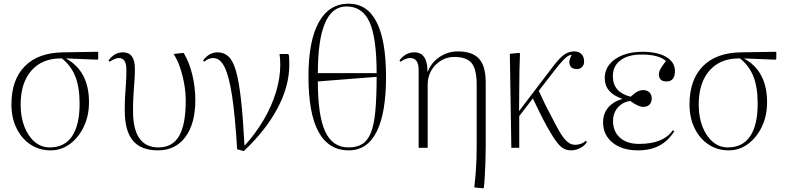

<svg xmlns="http://www.w3.org/2000/svg" viewBox="-20 -802 4268 1042"><path d="M255 14Q193 14 145 -18Q97 -50 69.5 -106.5Q42 -163 42 -235Q42 -369 114.5 -442.5Q187 -516 322 -518L513 -521V-482L509 -478L337 -485Q463 -417 463 -247Q463 -174 435 -115Q407 -56 360 -21Q313 14 255 14ZM250 -2Q330 -2 371 -62.5Q412 -123 412 -239Q412 -328 389 -386.5Q366 -445 316 -485H310Q208 -485 150 -418.5Q92 -352 92 -234Q92 -167 112.5 -114.5Q133 -62 168.5 -32Q204 -2 250 -2Z M837 14Q745 14 701 -39Q657 -92 657 -203Q657 -247 659 -281Q661 -315 663.5 -348.5Q666 -382 666 -424Q666 -487 625 -487Q605 -487 575 -467L569 -474Q601 -518 647 -518Q712 -518 712 -430Q712 -399 710.5 -374.5Q709 -350 707 -326Q705 -302 703.5 -272Q702 -242 702 -199Q702 -2 840 -2Q916 -2 952 -64Q988 -126 988 -256Q988 -301 979.5 -348Q971 -395 956.5 -437.5Q942 -480 922 -509L975 -515L979 -511Q1008 -462 1024 -395Q1040 -328 1040 -258Q1040 -131 986 -58.5Q932 14 837 14Z M1303 18 1267 8Q1256 -173 1239.5 -281.5Q1223 -390 1198.5 -438.5Q1174 -487 1137 -487Q1111 -487 1088 -467L1082 -474Q1115 -518 1161 -518Q1196 -518 1220.5 -495Q1245 -472 1261 -415.5Q1277 -359 1288 -260.5Q1299 -162 1307 -11Q1368 -78 1411.5 -152.5Q1455 -227 1478 -303Q1501 -379 1501 -449Q1501 -468 1500 -483Q1499 -498 1497 -509H1543L1547 -505Q1550 -495 1550 -450Q1550 -335 1486.5 -215Q1423 -95 1303 18Z M1873 14Q1654 14 1654 -387Q1654 -580 1710 -681Q1766 -782 1872 -782Q1973 -782 2024 -682Q2075 -582 2075 -385Q2075 -188 2024 -87Q1973 14 1873 14ZM1705 -405H2024Q2024 -597 1985.5 -682Q1947 -767 1860 -767Q1705 -767 1705 -405ZM1871 -2Q1916 -2 1945.5 -20Q1975 -38 1992.5 -81Q2010 -124 2017 -198.5Q2024 -273 2024 -385L1705 -360Q1705 -174 1745 -88Q1785 -2 1871 -2Z M2602 220 2554 215Q2560 162 2562.5 125.5Q2565 89 2566 57Q2567 25 2567 -15V-342Q2567 -425 2540 -459Q2513 -493 2445 -493Q2406 -493 2373 -473Q2340 -453 2320.5 -419Q2301 -385 2301 -344V0H2252V-423Q2252 -487 2206 -487Q2182 -487 2154 -467L2148 -474Q2181 -518 2228 -518Q2300 -518 2300 -414H2302Q2321 -463 2366 -493Q2411 -523 2465 -523Q2544 -523 2580 -483Q2616 -443 2616 -354V-1Q2616 36 2614.5 76.5Q2613 117 2611 153.5Q2609 190 2606 216Z M3078 14Q3047 14 3023.5 -6.5Q3000 -27 2968 -82Q2934 -136 2872 -268L2798 -172V0H2755L2747 -510L2798 -515L2802 -511Q2800 -463 2799 -417Q2798 -371 2798 -319Q2798 -267 2797 -199L2978 -437Q3016 -487 3041 -505Q3066 -523 3097 -523Q3121 -523 3135.5 -508.5Q3150 -494 3150 -468Q3150 -450 3139 -438.5Q3128 -427 3111 -427Q3081 -427 3072.5 -449.5Q3064 -472 3083 -504Q3072 -504 3061.5 -497.5Q3051 -491 3035 -474Q3019 -457 2992 -423L2904 -309Q2923 -267 2938 -236.5Q2953 -206 2967.5 -179.5Q2982 -153 2997 -123Q3027 -65 3050.5 -40.5Q3074 -16 3101 -16Q3134 -16 3160 -38L3165 -31Q3153 -11 3129 1.5Q3105 14 3078 14Z M3442 14Q3357 14 3305 -27.5Q3253 -69 3253 -138Q3253 -185 3280 -217.5Q3307 -250 3357 -265V-266Q3262 -298 3262 -378Q3262 -421 3288 -453Q3314 -485 3360 -503Q3406 -521 3466 -521Q3548 -521 3595.5 -493Q3643 -465 3643 -416Q3643 -360 3597 -360Q3556 -360 3556 -399Q3556 -413 3563.5 -426.5Q3571 -440 3594 -471Q3556 -506 3462 -506Q3389 -506 3347.5 -475Q3306 -444 3306 -388Q3306 -301 3403 -277Q3424 -297 3439.5 -305Q3455 -313 3471 -313Q3492 -313 3504.5 -300.5Q3517 -288 3517 -268Q3517 -247 3505 -234.5Q3493 -222 3471 -222Q3444 -222 3401 -254Q3360 -249 3333.5 -219Q3307 -189 3307 -146Q3307 -88 3345 -54.5Q3383 -21 3448 -21Q3581 -21 3631 -95L3640 -90Q3606 -37 3558 -11.5Q3510 14 3442 14Z M3935 14Q3873 14 3825 -18Q3777 -50 3749.5 -106.5Q3722 -163 3722 -235Q3722 -369 3794.5 -442.5Q3867 -516 4002 -518L4193 -521V-482L4189 -478L4017 -485Q4143 -417 4143 -247Q4143 -174 4115 -115Q4087 -56 4040 -21Q3993 14 3935 14ZM3930 -2Q4010 -2 4051 -62.5Q4092 -123 4092 -239Q4092 -328 4069 -386.5Q4046 -445 3996 -485H3990Q3888 -485 3830 -418.5Q3772 -352 3772 -234Q3772 -167 3792.5 -114.5Q3813 -62 3848.5 -32Q3884 -2 3930 -2Z"/></svg>

Font: Literata 72pt ExtraLight
Style: Regular
Weight: 200
Designer: Latin by Veronika Burian and Jose Scaglione. Greek by Irene Vlachou. Cyrillic by Vera Evstafieva.
Foundry: TypeTogether
Version: Version 3.002